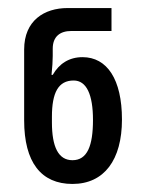

<svg xmlns="http://www.w3.org/2000/svg" viewBox="-20 -863 353 477"><path d="M160 -406C239 -406 283 -466 283 -566C283 -666 246 -721 185 -721C152 -721 127 -705 111 -677H108C110 -696 111 -712 111 -724V-742C111 -772 129 -786 157 -786H257V-843H148C90 -843 40 -812 40 -740V-564C40 -460 82 -406 160 -406ZM160 -465C125 -465 109 -498 109 -559V-573C109 -633 125 -663 163 -663C195 -663 211 -628 211 -565C211 -501 197 -465 160 -465Z"/></svg>

Font: Noto Sans Georgian Condensed
Style: Regular
Weight: 400
Width: 3
Designer: Monotype Design Team, Akaki Razmadze
Foundry: Google LLC
Version: Version 2.005